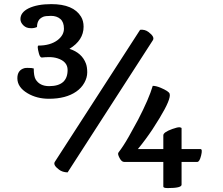

<svg xmlns="http://www.w3.org/2000/svg" viewBox="-20 -851 1105 950"><path d="M810.1 79.6Q788.1 79.6 788.1 72.3V-49.8H594.2Q581.5 -49.8 571.3 -69.8Q560.5 -89.8 566.4 -96.7Q591.3 -128.9 618.7 -177.7L663.1 -258.3Q716.8 -361.8 735.8 -426.3Q752 -426.3 774.4 -417Q815.9 -399.4 819.3 -387.2Q827.6 -362.3 769.5 -266.6L734.4 -210.9Q700.7 -160.2 662.1 -113.3H788.1V-181.6Q788.1 -196.8 833 -212.9Q858.9 -222.2 868.7 -221.2Q878.4 -220.2 878.4 -215.8V-113.3H972.2Q982.9 -113.3 975.1 -81.5Q967.3 -49.8 956.1 -49.8H878.4V63Q878.4 79.6 810.1 79.6ZM673.3 -703.6Q696.8 -706.1 714.4 -692.9Q747.1 -668.5 736.3 -651.9L314.5 2Q288.1 1 272 -11.7Q241.7 -34.2 251 -49.8ZM393.6 -718.8Q393.6 -651.9 323.7 -609.4Q385.7 -589.4 405.3 -536.1Q411.6 -519 411.6 -492.9Q411.6 -466.8 397.2 -441.2Q382.8 -415.5 357.4 -397.9Q306.2 -362.3 222.2 -362.3Q162.1 -362.3 116.2 -389.6Q65.9 -419.4 65.9 -463.9Q65.9 -503.9 100.6 -513.7Q106.4 -515.1 116.2 -515.1Q139.6 -515.1 147 -512.2Q147 -474.6 156.2 -458.5Q176.3 -424.8 223.1 -424.8Q314.5 -424.8 314.5 -504.9Q314.5 -546.4 264.6 -562.5Q245.6 -568.4 224.1 -568.4Q202.6 -568.4 187 -566.4Q177.7 -566.4 172.4 -586.9Q162.1 -625.5 170.4 -625.5Q228.5 -625.5 264.6 -652.3Q296.4 -676.8 296.4 -709.2Q296.4 -741.7 278.6 -757.1Q260.7 -772.5 232.4 -772.5Q204.1 -772.5 192.9 -767.6Q181.6 -762.7 174.8 -754.9Q163.1 -740.7 163.1 -717.3Q149.9 -711.4 135.5 -711.4Q121.1 -711.4 112.3 -714.8Q103.5 -718.3 96.7 -724.6Q81.1 -739.3 81.1 -756.3Q81.1 -773.4 91.3 -786.6Q101.6 -799.8 121.1 -809.6Q164.1 -830.6 233.9 -830.6Q343.3 -830.6 380.9 -768.6Q393.6 -747.6 393.6 -718.8Z"/></svg>

Font: Quando
Style: Regular
Weight: 400
Version: Version 1.002